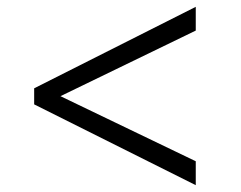

<svg xmlns="http://www.w3.org/2000/svg" viewBox="-20 -563 704 562"><path d="M553 -21 80 -257.5V-304.5L553 -543V-473.5L157 -281.5L553 -91Z"/></svg>

Font: Merriweather 72pt
Style: Regular
Weight: 400
Version: Version 2.100